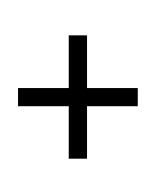

<svg xmlns="http://www.w3.org/2000/svg" viewBox="-20 -734 612 754"><path d="M321.8 -388.2H521V-316.9H321.8V-110.8H250V-316.9H50.8V-388.2H250V-595.2H321.8ZM283.2 0ZM288.6 -714.4Z"/></svg>

Font: Noto Sans Malayalam
Style: Regular
Weight: 400
Designer: Monotype Design team
Foundry: Monotype Imaging Inc.
Version: Version 1.02